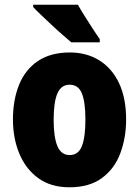

<svg xmlns="http://www.w3.org/2000/svg" viewBox="-20 -879 592 816"><path d="M516 -371Q516 -294 491.5 -228Q467 -162 413.5 -122.5Q360 -83 275 -83Q196 -83 142.5 -122Q89 -161 62 -226.5Q35 -292 35 -371Q35 -454 61 -518.5Q87 -583 141 -619.5Q195 -656 277 -656Q348 -656 402 -622.5Q456 -589 486 -525.5Q516 -462 516 -371ZM208 -370Q208 -296 224 -258Q240 -220 276 -220Q313 -220 328 -258Q343 -296 343 -371Q343 -445 328 -482Q313 -519 276 -519Q240 -519 224 -482Q208 -445 208 -370ZM311 -859Q322 -839 340 -810.5Q358 -782 375.5 -755Q393 -728 404 -713V-699H283Q269 -711 246.5 -730.5Q224 -750 199.5 -773Q175 -796 154 -816Q133 -836 121 -849V-859Z"/></svg>

Font: Noto Sans Kannada UI Condensed Black
Style: Regular
Weight: 900
Width: 3
Designer: Jelle Bosma - Monotype Design Team
Foundry: Monotype Imaging Inc.
Version: Version 2.005; ttfautohint (v1.8.4.7-5d5b)